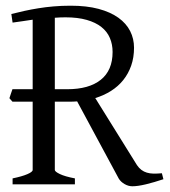

<svg xmlns="http://www.w3.org/2000/svg" viewBox="-20 -650 601 677"><path d="M210.9 -588.9Q192.4 -588.9 173.3 -587.4V-335.4H216.8Q293.9 -335.4 335.4 -368.7Q377 -401.9 377 -466.8Q377 -493.7 367.4 -516.1Q357.9 -538.6 337.6 -554.7Q317.4 -570.8 285.9 -579.8Q254.4 -588.9 210.9 -588.9ZM24.4 0V-21Q57.6 -27.8 76.4 -35.9Q95.2 -43.9 95.2 -50.8V-291.5H23.9L13.2 -303.7Q15.6 -311 18.3 -319.3Q21 -327.6 23.9 -335.4H95.2V-580.6Q78.1 -578.1 60.3 -575.4Q42.5 -572.8 24.4 -570.3L20 -600.6Q43 -606.4 66.4 -611.6Q89.8 -616.7 115.2 -620.8Q140.6 -625 168.7 -627.4Q196.8 -629.9 229 -629.9Q285.6 -629.9 327.6 -618.7Q369.6 -607.4 397.5 -587.4Q425.3 -567.4 439 -540.3Q452.6 -513.2 452.6 -481.9Q452.6 -447.3 442.6 -418.7Q432.6 -390.1 414.6 -367.7Q396.5 -345.2 371.3 -329.3Q346.2 -313.5 315.9 -304.2L462.9 -67.9Q470.2 -57.1 478.8 -50.8Q487.3 -44.4 497.8 -41.3Q508.3 -38.1 521.2 -37.8Q534.2 -37.6 550.8 -39.1L556.2 -18.1Q523.9 -7.3 494.9 -0.2Q465.8 6.8 446.8 6.8Q432.6 6.8 419.2 -1Q405.8 -8.8 398.9 -20L252 -292.5Q245.1 -292 238.5 -291.7Q231.9 -291.5 225.1 -291.5H173.3V-50.8Q173.3 -44.9 190.9 -36.4Q208.5 -27.8 244.1 -21V0Z"/></svg>

Font: Gentium Unicode
Style: Regular
Weight: 400
Version: Version 1.009